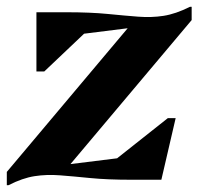

<svg xmlns="http://www.w3.org/2000/svg" viewBox="-21 -528 587 564"><path d="M-1 16V-23L354 -445L226 -429L109 -318H86V-492H174Q245 -492 295.5 -487Q346 -482 385 -479Q424 -476 459.5 -481.5Q495 -487 537 -508H542V-469L186 -46L323 -63L472 -181H495L453 0H365Q294 0 244 -5Q194 -10 155 -13Q116 -16 80.5 -10.5Q45 -5 4 16Z"/></svg>

Font: Platypi SemiBold
Style: Italic
Weight: 600
Italic angle: -13°
Designer: David Sargent
Foundry: Bolt Cutter Type
Version: Version 1.200; ttfautohint (v1.8.4.7-5d5b)